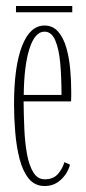

<svg xmlns="http://www.w3.org/2000/svg" viewBox="-20 -612 288 643"><path d="M129.5 11Q96.5 11 76.2 -14Q56 -39 45.5 -80Q35 -121 31 -169Q27 -217 27 -262.5Q27 -389 53.8 -457.8Q80.5 -526.5 129 -526.5Q157 -526.5 174.8 -506Q192.5 -485.5 202 -452.5Q211.5 -419.5 215 -381.5Q218.5 -343.5 218.5 -308Q218.5 -299 218.5 -290.2Q218.5 -281.5 218 -272.5H59Q59.5 -226.5 61.5 -180.2Q63.5 -134 70.5 -95.8Q77.5 -57.5 91.8 -34.5Q106 -11.5 130 -11.5Q159 -11.5 174.8 -30.2Q190.5 -49 195.5 -69L214.5 -60.5Q206.5 -31 183.8 -10Q161 11 129.5 11ZM129 -506Q97 -506 78.8 -449.2Q60.5 -392.5 59.5 -294H186Q186 -351.5 181.8 -399.8Q177.5 -448 165 -477Q152.5 -506 129 -506ZM33.5 -571V-592H222V-571Z"/></svg>

Font: Imbue 50pt Thin
Style: Regular
Weight: 100
Designer: Tyler Finck
Foundry: Etcetera Type Company
Version: Version 1.102; ttfautohint (v1.8.3)